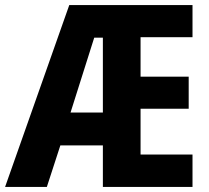

<svg xmlns="http://www.w3.org/2000/svg" viewBox="-24 -734 821 754"><path d="M732 0V-127H528V-307H717V-433H528V-588H732V-714H248L-4 0H160L213 -163H380V0ZM253 -292 346 -586H380V-292Z"/></svg>

Font: Noto Sans Bengali Condensed
Style: Bold
Weight: 700
Width: 3
Designer: Joana Ranito - Universal Thirst; Jelle Bosma - Monotype Design Team
Foundry: Universal Thirst ehf.
Version: Version 3.000